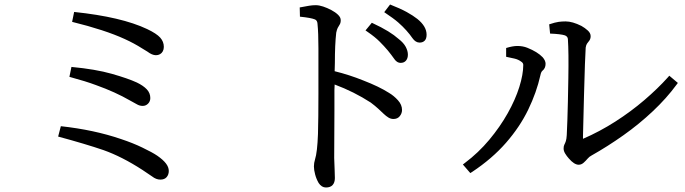

<svg xmlns="http://www.w3.org/2000/svg" viewBox="-20 -780 3040 852"><path d="M655 3Q638 -9 612 -26Q521 -85 439 -114Q360 -141 238 -174L250 -220Q397 -204 517 -163Q571 -145 612 -125Q656 -104 678 -89Q704 -71 716.5 -54.5Q729 -38 729 -21.5Q729 -5 719.5 6Q710 17 691.5 17Q673 17 655 3ZM647 -345Q647 -330 637 -320Q627 -310 613 -310Q599 -310 586 -318Q580 -321 557 -334Q491 -372 407 -402Q362 -419 288 -439L297 -483Q404 -473 476 -452.5Q548 -432 587 -414Q616 -400 631.5 -383.5Q647 -367 647 -345ZM707 -572Q707 -561 702.5 -552.5Q698 -544 690 -539.5Q682 -535 672 -535Q655 -535 634 -551Q625 -557 611 -565Q575 -588 533 -607Q446 -647 300 -683L309 -727Q519 -705 633 -651Q675 -631 691 -613Q707 -595 707 -572Z M1832 -696Q1873 -663 1873 -626Q1873 -608 1864.5 -599.5Q1856 -591 1842 -591Q1824 -591 1810 -611Q1800 -626 1783.5 -644.5Q1767 -663 1747 -680.5Q1727 -698 1685 -726L1711 -760Q1757 -742 1785 -726.5Q1813 -711 1832 -696ZM1749 -607Q1771 -590 1780.5 -572Q1790 -554 1790 -537.5Q1790 -521 1781.5 -511Q1773 -501 1758 -501Q1740 -501 1727 -522Q1718 -535 1701 -556Q1685 -575 1664.5 -595.5Q1644 -616 1612 -638L1602 -645L1630 -679Q1675 -658 1702.5 -641Q1730 -624 1749 -607ZM1464 -287 1463 -79Q1464 -47 1465 -25Q1466 -3 1466 10Q1466 30 1456 41Q1446 52 1426.5 52Q1407 52 1394 32Q1384 15 1378.5 -5.5Q1373 -26 1373 -41.5Q1373 -57 1378 -73Q1388 -104 1391 -185Q1393 -256 1393 -364V-566Q1393 -635 1389 -673V-674Q1388 -690 1377 -694Q1360 -701 1311 -706L1310 -747Q1337 -752 1351.5 -754.5Q1366 -757 1381 -757Q1396 -757 1414 -751Q1432 -745 1450 -735.5Q1468 -726 1480 -714.5Q1492 -703 1492 -690.5Q1492 -678 1487 -670.5Q1482 -663 1478.5 -656Q1475 -649 1472 -635Q1466 -582 1466 -501Q1465 -481 1465 -464Q1530 -448 1592 -423Q1662 -396 1706 -368Q1728 -355 1746 -335Q1764 -315 1764 -292Q1764 -277 1754 -264.5Q1744 -252 1726 -252Q1714 -252 1703.5 -258.5Q1693 -265 1682.5 -275Q1672 -285 1658.5 -297.5Q1645 -310 1625 -325Q1551 -373 1465 -405Q1465 -394 1464 -381Z M2226 -528V-567Q2255 -576 2276 -576Q2300 -576 2320 -568Q2365 -550 2388 -526Q2401 -511 2401 -497Q2401 -477 2387 -466Q2381 -461 2378 -446Q2361 -370 2324 -293.5Q2287 -217 2225.5 -146.5Q2164 -76 2075 -17L2067 -12L2034 -50L2043 -57Q2103 -102 2151 -159.5Q2199 -217 2233 -277.5Q2267 -338 2284.5 -394Q2302 -450 2302 -492Q2302 -501 2292 -507Q2280 -516 2263 -520Q2246 -524 2226 -528ZM2502 -433Q2504 -547 2500 -607Q2499 -618 2487 -623Q2469 -629 2421 -631L2417 -672Q2444 -681 2459 -683Q2474 -685 2490 -685Q2520 -685 2560 -665Q2576 -656 2588.5 -644.5Q2601 -633 2601 -619.5Q2601 -606 2593 -597Q2589 -592 2585 -586.5Q2581 -581 2579 -569Q2576 -525 2571.5 -356.5Q2567 -188 2567 -176V-164Q2641 -196 2710.5 -240.5Q2780 -285 2839.5 -336Q2899 -387 2943 -436L2950 -444L2988 -412L2982 -404Q2938 -344 2877 -286.5Q2816 -229 2746 -179.5Q2676 -130 2605 -90Q2595 -85 2587.5 -76Q2580 -67 2570 -58Q2560 -49 2548 -49Q2528 -49 2504 -77Q2495 -87 2488 -98.5Q2481 -110 2481 -121Q2481 -132 2484.5 -138.5Q2488 -145 2491 -154Q2494 -163 2495 -181Q2498 -240 2500 -328Z"/></svg>

Font: Early Summer Mincho Screen
Style: Regular
Weight: 400
Designer: GuiWonder
Version: Version 1.002